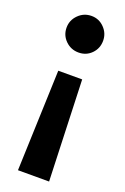

<svg xmlns="http://www.w3.org/2000/svg" viewBox="-140 -548 520 800"><g transform="rotate(20 120.5 -148.5)"><path d="M121 -503Q154 -503 177.5 -479Q201 -455 201 -422Q201 -388 178 -364.5Q155 -341 121 -341Q87 -341 63 -364.5Q39 -388 39 -422Q39 -455 63 -479Q87 -503 121 -503ZM174 -241 190 206H52L68 -241Z"/></g></svg>

Font: FiraGO Medium
Style: Regular
Weight: 500
Designer: bBox Type
Foundry: bBox Type GmbH
Version: Version 1.001;PS 001.001;hotconv 1.0.88;makeotf.lib2.5.64775